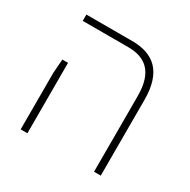

<svg xmlns="http://www.w3.org/2000/svg" viewBox="-128 -668 784 791"><g transform="rotate(30 264.0 -272.5)"><path d="M416 0H448V-360C448 -496 383 -545 283 -545H65V-515H281C361 -515 416 -477 416 -360V0ZM67 0H99V-335H72L67 -268V0Z"/></g></svg>

Font: Assistant ExtraLight
Style: Regular
Weight: 275
Designer: Hebrew By Ben Nathan, Latin by Paul Hunt
Version: Version 2.001;PS 002.001;hotconv 1.0.88;makeotf.lib2.5.64775